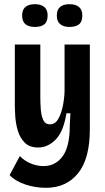

<svg xmlns="http://www.w3.org/2000/svg" viewBox="-20 -741 504 919"><path d="M200 158Q149 158 101 142Q53 126 26 97L75 6Q98 30 128.5 42Q159 54 188 54Q245 54 279.5 7.5Q314 -39 314 -141L317 -199H298Q284 -111 246.5 -73Q209 -35 163 -35Q121 -35 98 -58.5Q75 -82 65 -116.5Q55 -151 53 -185Q51 -219 51 -239V-528H173V-278Q173 -251 175 -220Q177 -189 186.5 -167.5Q196 -146 219 -146Q244 -146 258.5 -171Q273 -196 280.5 -232.5Q288 -269 289 -304V-528H410V-122Q410 19 353.5 88.5Q297 158 200 158ZM312 -612Q285 -612 268.5 -625Q252 -638 252 -666Q252 -695 268 -708Q284 -721 312 -721Q374 -721 374 -666Q374 -637 358 -624.5Q342 -612 312 -612ZM147 -612Q118 -612 102 -625Q86 -638 86 -667Q86 -695 102 -708Q118 -721 147 -721Q175 -721 191.5 -708Q208 -695 208 -667Q208 -637 192 -624.5Q176 -612 147 -612Z"/></svg>

Font: Bricolage Grotesque 10pt Condensed SemiBold
Style: Regular
Weight: 600
Width: 3
Designer: Mathieu Triay
Foundry: Atelier Triay
Version: Version 1.000; ttfautohint (v1.8.4.7-5d5b);gftools[0.9.32]